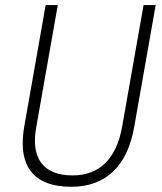

<svg xmlns="http://www.w3.org/2000/svg" viewBox="-20 -713 626 743"><path d="M255.9 9.8Q146.5 9.8 100.1 -49.3Q67.9 -90.3 67.9 -158.7Q67.9 -188 73.7 -222.7L156.7 -693.4H203.6L120.6 -222.7Q115.2 -193.4 115.2 -168.5Q115.2 -114.7 140.1 -82Q176.3 -34.2 261.7 -34.2Q338.9 -34.2 387.5 -82Q436 -129.9 452.6 -222.7L535.6 -693.4H582.5L499.5 -222.7Q479.5 -107.9 417.5 -49.1Q355.5 9.8 255.9 9.8Z"/></svg>

Font: CaskaydiaCove NF ExtraLight
Style: Italic
Weight: 200
Italic angle: -10°
Designer: Aaron Bell
Foundry: Saja Typeworks
Version: Version 2111.001; VTT 6.35;Nerd Fonts 3.2.1